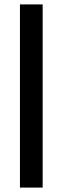

<svg xmlns="http://www.w3.org/2000/svg" viewBox="-20 -851 284 871"><path d="M70.5 0V-831H173.5V0Z"/></svg>

Font: Merriweather 28pt
Style: Regular
Weight: 400
Version: Version 2.100